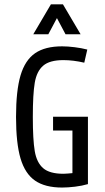

<svg xmlns="http://www.w3.org/2000/svg" viewBox="-20 -842 478 871"><path d="M261.7 8.8Q184.6 8.8 139.2 -22.5Q93.8 -53.7 73.2 -123Q52.7 -192.4 52.7 -311.5Q52.7 -430.7 73.2 -500Q93.8 -569.3 139.2 -600.6Q184.6 -631.8 261.7 -631.8Q287.1 -631.8 318.4 -627.9Q349.6 -624 376 -617.2L362.3 -557.6Q312.5 -569.3 267.6 -569.3Q205.1 -569.3 175.8 -543.9Q146.5 -518.6 137.7 -466.8Q128.9 -415 128.9 -311.5Q128.9 -208 137.7 -156.2Q146.5 -104.5 175.8 -79.1Q205.1 -53.7 267.6 -53.7Q276.4 -53.7 286.6 -54.7Q296.9 -55.7 308.6 -56.6V-250H220.7V-312.5H378.9V-6.8Q352.5 1 320.3 4.9Q288.1 8.8 261.7 8.8ZM345.7 -686.5H277.3L220.7 -793H255.9L199.2 -686.5H130.9L210.9 -822.3H265.6Z"/></svg>

Font: Sudo Variable
Style: Regular
Weight: 400
Monospace: yes
Designer: Jens Kutilek
Foundry: Jens Kutilek
Version: Version 0.040